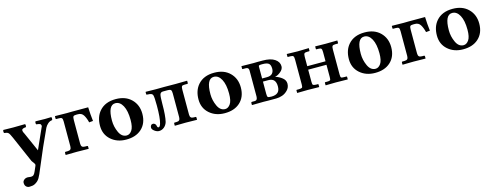

<svg xmlns="http://www.w3.org/2000/svg" viewBox="-21 -1146 5368 2080"><g transform="rotate(-15 2662.5 -106.0)"><path d="M242.2 168Q222.2 203.1 182.1 222.2Q161.1 231.9 125 231.9Q101.1 231.9 85.9 213.9Q73.7 199.7 74.2 173.8Q74.2 156.7 90.6 142.3Q106.9 127.9 133.8 127.9Q139.6 127.9 149.9 129.9Q160.2 131.8 168.9 131.8Q188.5 131.8 200 120.4Q211.4 108.9 222.2 83L246.1 27.8Q247.1 20 248 17.1Q249 14.2 244.6 6.1Q240.2 -2 237.5 -5.4Q234.9 -8.8 228 -17.8Q221.2 -26.9 217.8 -32.2L88.9 -328.1Q68.8 -375 55.9 -387Q43 -398.9 9.8 -401.9Q5.9 -405.8 5.9 -418.9Q5.9 -432.1 9.8 -436Q49.8 -434.1 121.1 -434.1Q180.2 -434.1 253.9 -436Q257.8 -432.1 257.8 -418.9Q257.8 -405.8 253.9 -401.9Q211.9 -398.9 208 -383.5Q204.1 -368.2 221.2 -337.9L314 -128.9Q315.4 -126.5 315.4 -125Q315.4 -126 315.9 -127L418.9 -357.9Q425.8 -367.7 423.3 -375.7Q420.9 -383.8 418.5 -388.4Q416 -393.1 406.5 -396Q397 -398.9 389.9 -399.9Q382.8 -400.9 371.1 -401.9Q366.2 -405.8 366.2 -418.9Q366.2 -432.1 371.1 -436Q445.3 -434.1 477.1 -434.1Q498 -434.1 547.9 -436Q551.8 -432.1 551.8 -418.9Q551.8 -405.8 547.9 -401.9Q522 -399.9 500.5 -381.3Q479 -362.8 466.8 -338.9Q379.9 -154.8 285.2 74.2Q261.2 134.8 242.2 168Z M665.5 -77.1V-354Q665.5 -382.8 658 -392.3Q650.4 -401.9 624.5 -401.9H594.7Q588.9 -401.9 588.4 -407.2V-434.1L591.8 -436L720.7 -434.1L776.4 -435.1H961.4Q964.4 -355.5 973.6 -278.8L929.7 -274.9Q916.5 -328.1 896 -359.6Q875.5 -391.1 836.4 -391.1H814.5Q789.6 -391.1 782.5 -382.1Q775.4 -373 775.4 -340.8V-77.1Q775.4 -54.2 784.9 -43.7Q794.4 -33.2 818.4 -33.2H841.8Q850.6 -33.2 850.6 -23.9V-1L848.6 1Q757.8 -1 718.8 -1L593.8 1L591.8 -1V-23.9Q591.8 -32.7 599.6 -33.2H622.6Q646.5 -33.2 656 -43.7Q665.5 -54.2 665.5 -77.1Z M1255.9 -401.9Q1172.9 -401.9 1172.9 -229Q1172.9 -160.2 1202.4 -96.2Q1231.9 -32.2 1287.1 -32.2Q1320.3 -32.2 1345.2 -67.6Q1370.1 -103 1370.1 -184.1Q1370.1 -286.1 1338.9 -344Q1307.6 -401.9 1255.9 -401.9ZM1033.2 -207Q1033.2 -307.1 1087.9 -370.1Q1152.3 -444.3 1272 -443.8Q1380.9 -443.8 1445.6 -379.9Q1510.3 -315.9 1510.3 -215.8Q1510.3 -107.9 1441.9 -46.9Q1377.9 10.3 1271 9.8Q1168.9 9.8 1101.1 -50Q1033.2 -109.9 1033.2 -207Z M1642.1 -27.8Q1629.9 -27.8 1626 -50.8Q1625 -62 1615 -71.5Q1605 -81.1 1592.8 -81.1Q1577.6 -81.1 1569.8 -70.6Q1562 -60.1 1562 -44.9Q1562 -25.9 1587.9 -6.8Q1613.8 12.2 1637.7 12.2Q1669.9 12.2 1695.3 -8.8Q1720.7 -29.8 1731 -64Q1747.1 -127.9 1747.1 -266.1Q1747.1 -342.3 1753.9 -366.7Q1760.7 -391.1 1789.1 -391.1H1844.7Q1870.6 -391.1 1878.2 -380.6Q1885.7 -370.1 1885.7 -341.8V-77.1Q1885.7 -54.2 1876.2 -43.7Q1866.7 -33.2 1842.8 -33.2H1823.7Q1815.9 -33.2 1815.9 -23.9V-1L1817.9 1Q1902.8 -1 1939 -1L2064 1L2065.9 -1V-23.9Q2065.9 -32.7 2058.1 -33.2H2039.1Q2015.1 -33.2 2005.6 -43.7Q1996.1 -54.2 1996.1 -77.1V-355Q1996.1 -384.8 2002.4 -393.3Q2008.8 -401.9 2035.6 -401.9H2064.9Q2071.8 -401.9 2071.8 -409.2V-434.1L2069.8 -436Q1984.9 -434.1 1940.9 -434.1L1814.9 -435.1Q1752.9 -434.1 1719.7 -434.1L1607.9 -436L1605 -434.1V-411.1Q1605 -405.3 1608.4 -403.6Q1611.8 -401.9 1626 -401.9Q1668 -401.9 1676.5 -380.4Q1685.1 -358.9 1685.1 -258.8Q1685.1 -120.6 1668 -63Q1658.2 -27.8 1642.1 -27.8Z M2360.4 -401.9Q2277.3 -401.9 2277.3 -229Q2277.3 -160.2 2306.9 -96.2Q2336.4 -32.2 2391.6 -32.2Q2424.8 -32.2 2449.7 -67.6Q2474.6 -103 2474.6 -184.1Q2474.6 -286.1 2443.4 -344Q2412.1 -401.9 2360.4 -401.9ZM2137.7 -207Q2137.7 -307.1 2192.4 -370.1Q2256.8 -444.3 2376.5 -443.8Q2485.4 -443.8 2550 -379.9Q2614.7 -315.9 2614.7 -215.8Q2614.7 -107.9 2546.4 -46.9Q2482.4 10.3 2375.5 9.8Q2273.4 9.8 2205.6 -50Q2137.7 -109.9 2137.7 -207Z M2862.3 -249H2915.5Q2957.5 -249 2976.6 -269.5Q2995.6 -290 2995.6 -323.2Q2995.6 -367.2 2975.1 -382.6Q2954.6 -397.9 2910.2 -397.9Q2897 -397.9 2889.6 -397.9Q2882.3 -397.9 2876.5 -396.5Q2870.6 -395 2867.9 -394.5Q2865.2 -394 2863.8 -389.4Q2862.3 -384.8 2862.3 -383.8Q2862.3 -382.8 2862.3 -375Q2862.3 -367.2 2862.3 -363.8ZM2862.3 -213.9V-77.1Q2862.3 -48.3 2868.9 -40.8Q2875.5 -33.2 2910.2 -33.2Q2957 -33.2 2981.2 -54.2Q3005.4 -75.2 3005.4 -123Q3005.4 -213.9 2924.3 -213.9ZM2683.6 1 2681.2 -1V-23.9Q2681.2 -32.7 2690.4 -33.2H2722.2Q2752.9 -33.2 2753.4 -76.2V-368.2Q2753.4 -402.3 2720.2 -401.9H2686.5Q2680.7 -401.9 2680.2 -407.2V-434.1L2682.1 -436L2815.4 -434.1L2861.3 -435.1H2918.5Q3006.3 -435.1 3053 -403.6Q3099.6 -372.1 3099.6 -323.2Q3099.6 -289.1 3065.9 -262Q3032.2 -234.9 3005.4 -231V-229Q3046.4 -216.8 3079.8 -189.9Q3113.3 -163.1 3113.3 -125Q3113.3 -82 3084.7 -52.5Q3056.2 -22.9 3021.7 -11.5Q2987.3 0 2954.6 0H2862.3L2815.4 -1Z M3260.3 -355Q3260.3 -383.8 3252.7 -392.8Q3245.1 -401.9 3219.2 -401.9H3193.4Q3188.5 -401.9 3188.5 -407.2V-434.1L3189.5 -436L3310.1 -433.1L3435.1 -436L3436 -434.1V-408.2Q3436 -402.3 3430.2 -401.9H3410.2Q3384.3 -401.9 3376.7 -393.3Q3369.1 -384.8 3369.1 -355V-251H3574.2V-354Q3574.2 -383.8 3566.7 -392.8Q3559.1 -401.9 3533.2 -401.9H3512.2Q3507.3 -401.9 3507.3 -407.2V-434.1L3509.3 -436L3624 -434.1L3754.4 -436L3756.3 -434.1V-407.2Q3756.3 -402.3 3750.5 -401.9H3724.1Q3699.2 -401.9 3691.7 -392.8Q3684.1 -383.8 3684.1 -354V-74.2Q3684.1 -45.4 3690.7 -39.3Q3697.3 -33.2 3724.1 -33.2H3750.5Q3756.3 -33.2 3756.3 -26.9V-1L3755.4 1L3624 -1L3510.3 1L3507.3 -1V-26.9Q3507.3 -32.7 3512.2 -33.2H3533.2Q3561 -33.2 3567.6 -39.1Q3574.2 -44.9 3574.2 -74.2V-211.9H3369.1V-75.2Q3369.1 -46.4 3376.2 -40.3Q3383.3 -34.2 3410.2 -33.2H3430.2Q3436 -33.2 3436 -26.9V-1L3435.1 1L3310.1 -1L3189.5 1L3188.5 -1V-27.8Q3188.5 -32.7 3193.4 -33.2H3219.2Q3246.1 -34.2 3253.2 -40.5Q3260.3 -46.9 3260.3 -75.2Z M4046.9 -401.9Q3963.9 -401.9 3963.9 -229Q3963.9 -160.2 3993.4 -96.2Q4022.9 -32.2 4078.1 -32.2Q4111.3 -32.2 4136.2 -67.6Q4161.1 -103 4161.1 -184.1Q4161.1 -286.1 4129.9 -344Q4098.6 -401.9 4046.9 -401.9ZM3824.2 -207Q3824.2 -307.1 3878.9 -370.1Q3943.4 -444.3 4063 -443.8Q4171.9 -443.8 4236.6 -379.9Q4301.3 -315.9 4301.3 -215.8Q4301.3 -107.9 4232.9 -46.9Q4168.9 10.3 4062 9.8Q3960 9.8 3892.1 -50Q3824.2 -109.9 3824.2 -207Z M4443.8 -77.1V-354Q4443.8 -382.8 4436.3 -392.3Q4428.7 -401.9 4402.8 -401.9H4373Q4367.2 -401.9 4366.7 -407.2V-434.1L4370.1 -436L4499 -434.1L4554.7 -435.1H4739.7Q4742.7 -355.5 4752 -278.8L4708 -274.9Q4694.8 -328.1 4674.3 -359.6Q4653.8 -391.1 4614.7 -391.1H4592.8Q4567.9 -391.1 4560.8 -382.1Q4553.7 -373 4553.7 -340.8V-77.1Q4553.7 -54.2 4563.2 -43.7Q4572.8 -33.2 4596.7 -33.2H4620.1Q4628.9 -33.2 4628.9 -23.9V-1L4627 1Q4536.1 -1 4497.1 -1L4372.1 1L4370.1 -1V-23.9Q4370.1 -32.7 4377.9 -33.2H4400.9Q4424.8 -33.2 4434.3 -43.7Q4443.8 -54.2 4443.8 -77.1Z M5034.2 -401.9Q4951.2 -401.9 4951.2 -229Q4951.2 -160.2 4980.7 -96.2Q5010.3 -32.2 5065.4 -32.2Q5098.6 -32.2 5123.5 -67.6Q5148.4 -103 5148.4 -184.1Q5148.4 -286.1 5117.2 -344Q5085.9 -401.9 5034.2 -401.9ZM4811.5 -207Q4811.5 -307.1 4866.2 -370.1Q4930.7 -444.3 5050.3 -443.8Q5159.2 -443.8 5223.9 -379.9Q5288.6 -315.9 5288.6 -215.8Q5288.6 -107.9 5220.2 -46.9Q5156.2 10.3 5049.3 9.8Q4947.3 9.8 4879.4 -50Q4811.5 -109.9 4811.5 -207Z"/></g></svg>

Font: Linux Libertine
Style: Bold
Weight: 700
Designer: Philipp H. Poll
Foundry: Philipp H. Poll
Version: Version 5.0.3